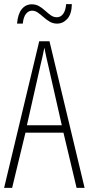

<svg xmlns="http://www.w3.org/2000/svg" viewBox="-20 -966 432 935"><path d="M353 -51 289 -320H104L39 -51H0L171 -765H221L392 -51ZM215 -647Q209 -673 204.5 -692.5Q200 -712 196 -734Q192 -712 187.5 -692.5Q183 -673 177 -648L111 -356H281ZM63 -851Q67 -898 86 -921.5Q105 -945 135 -945Q155 -945 171 -935.5Q187 -926 200.5 -913.5Q214 -901 227.5 -891.5Q241 -882 257 -882Q276 -882 288 -899Q300 -916 302 -946H330Q329 -898 308 -874.5Q287 -851 258 -851Q238 -851 222 -860.5Q206 -870 192 -882.5Q178 -895 164.5 -904.5Q151 -914 136 -914Q119 -914 106.5 -898.5Q94 -883 91 -851Z"/></svg>

Font: Noto Sans Tamil UI ExtraCondensed ExtraLight
Style: Regular
Weight: 200
Width: 2
Designer: Jelle Bosma - Monotype Design Team
Foundry: Monotype Imaging Inc.
Version: Version 2.004; ttfautohint (v1.8.4.7-5d5b)